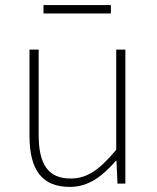

<svg xmlns="http://www.w3.org/2000/svg" viewBox="-20 -722 617 755"><path d="M255 13C328 13 383 -29 436 -90H438L442 0H473V-527H437V-133C372 -55 323 -20 258 -20C169 -20 132 -76 132 -192V-527H96V-188C96 -51 147 13 255 13ZM151 -702V-669H416V-702Z"/></svg>

Font: Kinto Sans Thin
Style: Regular
Weight: 100
Designer: Authors: Ryoko NISHIZUKA  (kana & ideographs); Paul D. Hunt (Latin, Greek & Cyrillic); Wenlong ZHANG  (bopomofo); Sandol
Foundry: Adobe Systems Incorporated, ookami Inc.
Version: Version 0.001